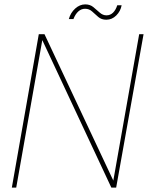

<svg xmlns="http://www.w3.org/2000/svg" viewBox="-20 -856 675 876"><path d="M34 0 157 -700H183L497 -32L615 -700H635L510 0H488L173 -673L54 0ZM294 -769Q302 -798 323 -817Q344 -836 369 -836Q391 -836 406 -823.5Q421 -811 435 -798.5Q449 -786 466 -786Q483 -786 495.5 -798Q508 -810 515 -832H535Q530 -805 510.5 -785.5Q491 -766 465 -766Q443 -766 428.5 -778.5Q414 -791 400.5 -803.5Q387 -816 368 -816Q351 -816 337.5 -804Q324 -792 315 -769Z"/></svg>

Font: DM Sans 17pt Thin
Style: Italic
Weight: 250
Italic angle: -10°
Version: Version 4.004;gftools[0.9.30]